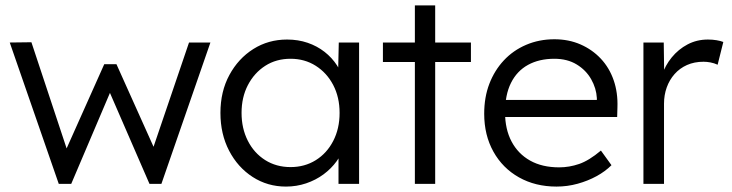

<svg xmlns="http://www.w3.org/2000/svg" viewBox="-20 -679 2703 709"><path d="M197 0 16 -522 96 -523 226 -131 365 -442H410L547 -137L678 -522H757L576 0H532L386 -336L243 0Z M794 -262Q794 -341 827 -402Q860 -463 915.5 -498Q971 -533 1040 -533Q1081 -533 1116 -521Q1151 -509 1178.5 -487.5Q1206 -466 1224.5 -437.5Q1243 -409 1250 -376L1228 -387L1231 -522H1306V0H1230V-128L1250 -141Q1243 -111 1223 -83.5Q1203 -56 1174.5 -35Q1146 -14 1110.5 -2Q1075 10 1036 10Q968 10 913 -25.5Q858 -61 826 -122.5Q794 -184 794 -262ZM1234 -262Q1234 -320 1210.5 -365Q1187 -410 1146 -436Q1105 -462 1053 -462Q1000 -462 959.5 -436Q919 -410 895.5 -365Q872 -320 872 -262Q872 -205 895 -159.5Q918 -114 959 -88Q1000 -62 1053 -62Q1105 -62 1146 -87.5Q1187 -113 1210.5 -158.5Q1234 -204 1234 -262Z M1512 0V-450H1394V-522H1512V-659H1587V-522H1719V-450H1587V0Z M1768 -259Q1768 -320 1787 -369.5Q1806 -419 1840.5 -456Q1875 -493 1923 -513.5Q1971 -534 2027 -534Q2080 -534 2123.5 -515Q2167 -496 2198.5 -462.5Q2230 -429 2246 -383Q2262 -337 2260 -282L2259 -247H1824L1813 -310H2202L2184 -293V-317Q2182 -353 2163 -386.5Q2144 -420 2109.5 -441Q2075 -462 2027 -462Q1971 -462 1930 -439.5Q1889 -417 1867 -373Q1845 -329 1845 -264Q1845 -202 1869 -156.5Q1893 -111 1937.5 -86Q1982 -61 2045 -61Q2082 -61 2118.5 -73.5Q2155 -86 2199 -123L2238 -69Q2215 -46 2183 -28.5Q2151 -11 2113 -0.5Q2075 10 2035 10Q1957 10 1896.5 -24Q1836 -58 1802 -119Q1768 -180 1768 -259Z M2356 0V-522H2431L2433 -383L2425 -402Q2436 -437 2460.5 -467Q2485 -497 2519 -515Q2553 -533 2594 -533Q2611 -533 2626 -530.5Q2641 -528 2651 -524L2630 -440Q2617 -446 2603.5 -448.5Q2590 -451 2578 -451Q2544 -451 2517 -439Q2490 -427 2471 -405.5Q2452 -384 2442 -356Q2432 -328 2432 -296V0Z"/></svg>

Font: Our Lexend Light
Style: Regular
Weight: 300
Designer: Bonnie Shaver-Troup, Thomas Jockin
Foundry: Lexend
Version: Version 1.007